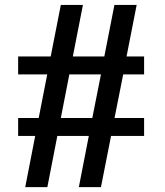

<svg xmlns="http://www.w3.org/2000/svg" viewBox="-20 -748 669 780"><path d="M82.5 12.2 123 -195.8H53.7V-268.6H137.2L171.9 -445.8H53.7V-518.6H186L227.1 -728H316.9L275.9 -518.6H403.8L444.8 -728H535.2L494.1 -518.6H565.4V-445.8H480.5L445.3 -268.6H565.4V-195.8H431.2L390.1 12.2H300.3L340.8 -195.8H212.9L172.4 12.2ZM227.1 -268.6H355L390.1 -445.8H261.7Z"/></svg>

Font: Arian AMU Serif
Style: Bold
Weight: 700
Designer: Ruben Hakobyan (Tarumian)
Foundry: Ruben Hakobyan (Tarumian)
Version: Version 1.002